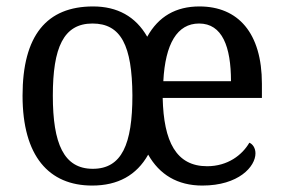

<svg xmlns="http://www.w3.org/2000/svg" viewBox="-20 -566 879 596"><path d="M266 10C346 10 404 -22 440 -86C475 -24 531 10 608 10C721 10 773 -49 773 -90C773 -107 764 -119 754 -123C732 -85 687 -50 623 -50C527 -50 488 -126 485 -262H793V-306C793 -464 719 -546 599 -546C526 -546 472 -515 437 -452C401 -515 344 -546 269 -546C125 -546 50 -456 50 -269C50 -81 132 10 266 10ZM697 -314H487C493 -430 530 -493 598 -493C670 -493 697 -421 697 -314ZM268 -42C178 -42 144 -120 144 -269C144 -418 177 -493 267 -493C356 -493 390 -424 391 -270C391 -118 358 -42 268 -42Z"/></svg>

Font: Noto Serif Sinhala SemiCondensed
Style: Regular
Weight: 400
Width: 4
Designer: Jelle Bosma - Monotype Design Team
Foundry: Monotype Imaging Inc.
Version: Version 2.007